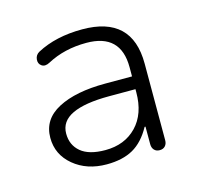

<svg xmlns="http://www.w3.org/2000/svg" viewBox="-58 -773 432 421"><g transform="rotate(-15 158.0 -563.0)"><path d="M32 -501Q32 -543 72 -564Q112 -585 179 -585H246V-556H180Q125 -556 96.5 -542.5Q68 -529 68 -501Q68 -475 86.5 -459.5Q105 -444 142 -444Q186 -444 213 -472Q240 -500 240 -549V-606Q240 -644 220.5 -663Q201 -682 162 -682Q112 -682 73 -661Q62 -655 54.5 -660Q47 -665 48 -675Q49 -685 58 -690Q101 -713 161 -713Q274 -713 274 -605V-431Q274 -423 269.5 -418Q265 -413 257 -413Q249 -413 244.5 -418Q240 -423 240 -431V-471H238Q221 -440 197 -426.5Q173 -413 137 -413Q92 -413 62 -438Q32 -463 32 -501Z"/></g></svg>

Font: SN Pro Thin
Style: Regular
Weight: 200
Designer: Tobias Whetton
Foundry: Supernotes
Version: Version 1.003;Glyphs 3.3 (3324)